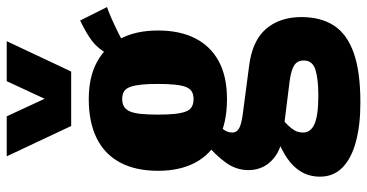

<svg xmlns="http://www.w3.org/2000/svg" viewBox="-274 -592 1066 557"><g transform="rotate(-90 258.5 -313.0)"><path d="M240 200Q175 200 126.5 187Q78 174 51.5 148Q25 122 25 83Q25 53 38.5 29.5Q52 6 76.5 -11Q101 -28 132 -40L195 -29Q184 -20 174.5 -10.5Q165 -1 159 9.5Q153 20 153 34Q153 56 178 67Q203 78 261 78Q309 78 335.5 69.5Q362 61 362 36Q362 22 355 14Q348 6 332 1Q316 -4 288 -7L144 -25Q98 -31 71 -58Q44 -85 44 -125Q44 -160 65.5 -190Q87 -220 122 -249L179 -217Q167 -205 160 -194.5Q153 -184 153 -171Q153 -159 165 -152Q177 -145 208 -141L345 -123Q419 -114 453.5 -74Q488 -34 488 29Q488 85 463.5 123Q439 161 384.5 180.5Q330 200 240 200ZM250 -187Q182 -187 135.5 -211Q89 -235 65.5 -279.5Q42 -324 42 -387Q42 -452 66 -497Q90 -542 136.5 -565Q183 -588 250 -588Q314 -588 358 -564Q402 -540 425.5 -495.5Q449 -451 449 -387Q449 -324 426.5 -279.5Q404 -235 360 -211Q316 -187 250 -187ZM250 -284Q264 -284 272.5 -289.5Q281 -295 285.5 -307Q290 -319 292 -339Q294 -359 294 -387Q294 -416 292 -435.5Q290 -455 285.5 -467.5Q281 -480 272.5 -485.5Q264 -491 250 -491Q237 -491 228 -485.5Q219 -480 214 -468Q209 -456 207 -436Q205 -416 205 -387Q205 -359 207 -339.5Q209 -320 213.5 -307.5Q218 -295 227 -289.5Q236 -284 250 -284ZM414 -487 380 -531Q395 -560 417.5 -577.5Q440 -595 478 -613L517 -535Q507 -532 487.5 -523.5Q468 -515 447.5 -505Q427 -495 414 -487ZM172 -639 84 -826H200L251 -716L302 -826H418L330 -639Z"/></g></svg>

Font: Oswald
Style: Bold
Weight: 700
Designer: Vernon Adams
Foundry: Vernon Adams
Version: Version 4.103;gftools[0.9.33.dev8+g029e19f]